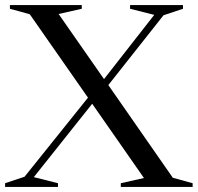

<svg xmlns="http://www.w3.org/2000/svg" viewBox="-21 -735 778 755"><path d="M545 -35 341.5 -327 112 -38.5 207 -14.5V0H-1V-14.5L75.5 -40L325 -351L96 -679L18 -700.5V-715H300.5V-700.5L209.5 -680L388 -424L585.5 -676.5L490.5 -700.5V-715H698.5V-700.5L622 -675L405 -400.5L658.5 -36L736.5 -14.5V0H454V-14.5Z"/></svg>

Font: Newsreader Display
Style: Regular
Weight: 400
Designer: Hugues Gentile
Foundry: Production Type
Version: Version 1.001